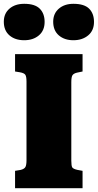

<svg xmlns="http://www.w3.org/2000/svg" viewBox="-43 -987 513 1007"><path d="M36 0V-91L66 -96Q85 -101 90.5 -111.5Q96 -122 96 -147V-559Q96 -585 90 -594.5Q84 -604 61 -608L36 -612V-703H390V-612L361 -606Q344 -602 337.5 -593Q331 -584 331 -556V-144Q331 -117 336 -109Q341 -101 363 -96L390 -91V0ZM342 -776Q295 -776 265.5 -801.5Q236 -827 236 -873Q236 -916 265.5 -941.5Q295 -967 342 -967Q399 -967 424.5 -941.5Q450 -916 450 -872Q450 -827 419.5 -801.5Q389 -776 342 -776ZM84 -776Q36 -776 6.5 -801.5Q-23 -827 -23 -873Q-23 -916 6.5 -941.5Q36 -967 84 -967Q140 -967 165.5 -941.5Q191 -916 191 -872Q191 -827 161 -801.5Q131 -776 84 -776Z"/></svg>

Font: Literata 18pt Black
Style: Regular
Weight: 900
Designer: Latin by Veronika Burian and Jose Scaglione. Greek by Irene Vlachou. Cyrillic by Vera Evstafieva.
Foundry: TypeTogether
Version: Version 3.103;gftools[0.9.29]